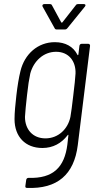

<svg xmlns="http://www.w3.org/2000/svg" viewBox="-20 -718 491 938"><path d="M309 -580 395 -686C400 -692 398 -698 390 -698H362C357 -698 353 -697 350 -692L285 -609C284 -607 280 -607 279 -609L234 -692C232 -697 228 -698 223 -698H196C189 -698 185 -692 188 -686L247 -580C249 -575 253 -574 258 -574H296C301 -574 305 -575 309 -580ZM368 -494 363 -452C362 -448 359 -447 358 -451C338 -490 300 -512 248 -512C165 -512 100 -454 80 -371C72 -339 65 -296 60 -252C55 -208 51 -167 51 -136C51 -50 104 5 187 5C239 5 280 -18 310 -57C312 -61 315 -60 314 -56L309 -11C295 98 241 155 119 151C113 151 109 155 108 161L104 190C103 197 105 200 112 200C260 206 342 135 360 -9L420 -494C420 -500 417 -504 411 -504H379C373 -504 369 -500 368 -494ZM324 -147C312 -88 265 -42 202 -42C140 -42 102 -86 102 -147C104 -172 106 -205 112 -253C117 -300 122 -331 128 -359C144 -419 192 -465 254 -465C316 -465 351 -419 349 -359C347 -331 345 -308 338 -252C332 -196 328 -174 324 -147Z"/></svg>

Font: Barlow Semi Condensed Light
Style: Italic
Weight: 300
Width: 4
Italic angle: -7°
Designer: Jeremy Tribby
Foundry: Tribby Type
Version: Version 1.422;hotconv 1.0.109;makeotfexe 2.5.65596